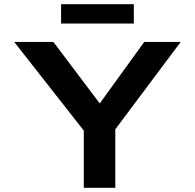

<svg xmlns="http://www.w3.org/2000/svg" viewBox="-20 -901 935 921"><path d="M382 0V-323L398 -254L48 -700H236L493 -359L426 -360L672 -700H847L525 -270L533 -331V0ZM273 -788V-881H622V-788Z"/></svg>

Font: Lexend Peta SemiBold
Style: Regular
Weight: 600
Designer: Bonnie Shaver-Troup, Thomas Jockin
Foundry: Lexend
Version: Version 1.007